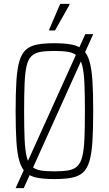

<svg xmlns="http://www.w3.org/2000/svg" viewBox="-20 -920 565 995"><path d="M61 55 422 -743H463L103 55ZM261 8Q208 8 172 1Q136 -6 114 -26Q92 -46 80.5 -85Q69 -124 65 -187Q61 -250 61 -344Q61 -438 65 -501Q69 -564 80.5 -603Q92 -642 114 -662Q136 -682 172 -689Q208 -696 261 -696Q315 -696 351.5 -689Q388 -682 410 -662Q432 -642 443.5 -603Q455 -564 459 -501Q463 -438 463 -344Q463 -250 459 -187Q455 -124 443.5 -85Q432 -46 410 -26Q388 -6 351.5 1Q315 8 261 8ZM261 -32Q306 -32 334.5 -37Q363 -42 380.5 -58.5Q398 -75 406.5 -109Q415 -143 417.5 -200Q420 -257 420 -344Q420 -431 417.5 -488Q415 -545 406.5 -579Q398 -613 380.5 -629.5Q363 -646 334.5 -651Q306 -656 261 -656Q217 -656 189 -651Q161 -646 143.5 -629.5Q126 -613 118 -579Q110 -545 107.5 -488Q105 -431 105 -344Q105 -257 107.5 -200Q110 -143 118 -109Q126 -75 143.5 -58.5Q161 -42 189 -37Q217 -32 261 -32ZM235 -762V-767L292 -900H340V-895L265 -762Z"/></svg>

Font: Saira Condensed ExtraLight
Style: Regular
Weight: 250
Width: 3
Designer: Hector Gatti with collaboration of the Omnibus-Type team
Foundry: Omnibus-Type
Version: Version 1.101